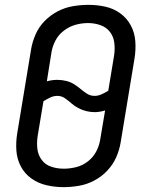

<svg xmlns="http://www.w3.org/2000/svg" viewBox="-20 -763 616 791"><path d="M241 8Q273 8 305 2.5Q337 -3 367 -18.5Q397 -34 421 -59Q445 -84 458.5 -114.5Q472 -145 477 -176L534 -521Q540 -557 537.5 -592.5Q535 -628 519 -658Q503 -688 475.5 -708Q448 -728 414 -735.5Q380 -743 344 -743Q313 -743 280.5 -737.5Q248 -732 218 -716.5Q188 -701 164 -676.5Q140 -652 126.5 -621Q113 -590 108 -559L51 -214Q45 -178 47.5 -142.5Q50 -107 66 -77Q82 -47 109.5 -27.5Q137 -8 171.5 0Q206 8 241 8ZM370 -368Q353 -368 340 -376Q327 -384 315 -394Q301 -406 286 -415.5Q271 -425 253 -429.5Q235 -434 216 -434Q194 -434 173 -428L192 -547Q196 -572 208.5 -596Q221 -620 243.5 -637Q266 -654 291.5 -661Q317 -668 343 -668Q369 -668 393.5 -659.5Q418 -651 433 -631.5Q448 -612 451 -586Q454 -560 450 -534L426 -389Q413 -381 398.5 -374.5Q384 -368 370 -368ZM243 -68Q216 -68 191.5 -76Q167 -84 152 -104Q137 -124 134 -149.5Q131 -175 135 -202L159 -346Q172 -354 186.5 -361Q201 -368 216 -368Q234 -368 248 -358Q262 -348 274.5 -337Q287 -326 302 -318Q317 -310 334.5 -305.5Q352 -301 370 -301Q391 -301 413 -308L393 -189Q389 -163 376.5 -139Q364 -115 342 -98Q320 -81 294 -74.5Q268 -68 243 -68Z"/></svg>

Font: Iosevka Sparkle
Style: Italic
Weight: 400
Italic angle: -9°
Designer: Belleve Invis
Foundry: Belleve Invis
Version: Version 4.5.0; ttfautohint (v1.8.3)